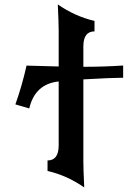

<svg xmlns="http://www.w3.org/2000/svg" viewBox="-20 -779 586 858"><path d="M356.4 58.6Q280.3 5.4 192.4 -15.1V-62Q241.7 -62 242.2 -127.9V-415Q136.2 -403.8 110.8 -294.4L48.8 -312.5Q78.6 -396.5 98.6 -485.8Q187.5 -482.9 242.2 -481.9V-644Q242.2 -675.8 238.3 -759.3Q314.5 -706.1 402.3 -685.5V-638.7Q353 -638.7 352.5 -572.8V-480.5Q446.8 -480.5 530.3 -486.3V-431.6Q481.9 -431.6 352.5 -424.3V-56.6Q352.5 -24.9 356.4 58.6Z"/></svg>

Font: Kelvinch
Style: Bold
Weight: 700
Designer: Paul James Miller
Foundry: High-Logic / Made with FontCreator
Version: Version 3.501;March 28, 2021;FontCreator 13.0.0.2683 64-bit